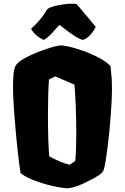

<svg xmlns="http://www.w3.org/2000/svg" viewBox="-20 -1000 670 1030"><path d="M580.6 -517.6Q580.6 -465.3 573.7 -376Q566.9 -286.6 556.6 -205.6Q546.4 -124.5 537.6 -92.8Q533.2 -76.2 514.6 -63Q496.1 -49.8 463.9 -33.2Q460.4 -31.7 458 -30.5Q455.6 -29.3 453.6 -28.3Q418.5 -10.3 392.6 -1.2Q366.7 7.8 341.3 10.3Q304.7 7.8 253.4 -4.4Q202.1 -16.6 156.5 -34.9Q110.8 -53.2 90.3 -71.8Q76.2 -161.6 63 -311.8Q49.8 -461.9 49.8 -533.7Q49.8 -575.2 53 -606.7Q56.2 -638.2 67.4 -652.8Q84 -674.8 133.5 -698.7Q183.1 -722.7 235.8 -739.5Q288.6 -756.3 306.6 -756.3Q332 -756.3 388.4 -739.5Q444.8 -722.7 498 -696.8Q551.3 -670.9 572.8 -645Q577.1 -606.4 578.9 -582Q580.6 -557.6 580.6 -517.6ZM237.3 -383.8Q237.3 -238.8 244.1 -161.6Q266.6 -148.4 298.3 -134.8Q330.1 -121.1 354 -116.2L383.8 -136.7Q389.2 -186.5 389.2 -286.1Q389.2 -357.4 386.5 -428.2Q383.8 -499 379.4 -545.9L276.4 -590.3L242.7 -573.2Q237.3 -504.9 237.3 -383.8ZM146.5 -845.2Q178.2 -875 195.8 -896.2Q213.4 -917.5 233.9 -950.7Q247.1 -962.4 289.1 -971.2Q331.1 -980 365.7 -980Q381.8 -980 391.6 -978L493.2 -856.4Q484.9 -835.9 465.1 -813.7Q445.3 -791.5 423.3 -785.6Q397.9 -794.9 373.5 -811.3Q349.1 -827.6 314 -855L298.8 -866.7Q268.6 -832 250.7 -814Q232.9 -795.9 215.3 -785.6Q191.9 -795.9 174.3 -811.5Q156.7 -827.1 146.5 -845.2Z"/></svg>

Font: Fruktur
Style: Regular
Weight: 400
Designer: Viktoriya Grabowska
Foundry: Viktoriya Grabowska
Version: Version 1.004; ttfautohint (v1.4.1)